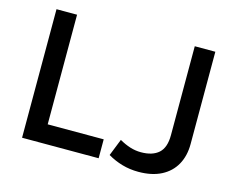

<svg xmlns="http://www.w3.org/2000/svg" viewBox="-99 -848 1244 1010"><g transform="rotate(15 523.0 -342.5)"><path d="M91 0V-700H203V-103H508V0ZM728 15Q681 15 638.8 2.8Q596.5 -9.5 559.5 -31.5L596 -123.5Q625.5 -106.5 654.8 -97.2Q684 -88 714 -88Q777 -88 810.5 -118Q844 -148 844 -215.5V-700H956V-197Q956 -133 929.5 -85.2Q903 -37.5 852 -11.2Q801 15 728 15Z"/></g></svg>

Font: Geologica EX
Style: Regular
Weight: 400
Designer: Sindre Bremnes, Frode Helland
Foundry: Monokrom Skriftforlag AS
Version: Version 1.010;gftools[0.9.28]